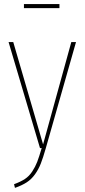

<svg xmlns="http://www.w3.org/2000/svg" viewBox="-20 -725 414 940"><path d="M271 -685.1H97.2V-705.1H271ZM352.1 -519 204.1 1Q190.9 47.4 179.7 75.9Q168.5 104.5 151.1 128.7Q133.8 152.8 110.8 167.7Q87.9 182.6 53.2 194.8L48.8 176.8Q81.1 165 101.8 151.4Q122.6 137.7 137.7 114.7Q152.8 91.8 162.1 67.6Q171.4 43.5 184.1 0H175.8L22 -519H44.9L190.9 -18.1L329.1 -519Z"/></svg>

Font: Fira Sans Compressed Thin
Style: Regular
Weight: 100
Width: 1
Designer: Carrois Corporate & Edenspiekermann AG
Foundry: Carrois Corporate GbR & Edenspiekermann AG
Version: Version 4.203;PS 004.203;hotconv 1.0.88;makeotf.lib2.5.64775